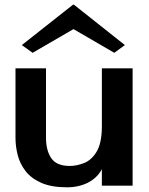

<svg xmlns="http://www.w3.org/2000/svg" viewBox="-20 -791 635 818"><path d="M265 7Q199 7 156 -12Q113 -31 89 -62Q65 -93 55.5 -130Q46 -167 46 -204V-500H176V-204Q176 -150 198.5 -117Q221 -84 277 -84Q307 -84 338.5 -96.5Q370 -109 391.5 -144.5Q413 -180 414 -247V-500H545V0H414V-70Q394 -33 355 -13Q316 7 265 7ZM119 -566 73 -599 291 -771H295L512 -599L467 -566L293 -667Z"/></svg>

Font: Panamera
Style: Bold
Weight: 700
Designer: Bastien Sozeau
Foundry: NBR — Bastien Sozeau
Version: Version 3.002; ttfautohint (v1.8.4.7-5d5b);gftools[0.9.33]